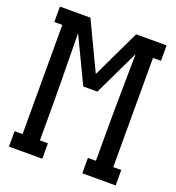

<svg xmlns="http://www.w3.org/2000/svg" viewBox="-133 -841 866 947"><g transform="rotate(20 300.0 -367.5)"><path d="M195 0H20V-81H62V-654H20V-735H180L300 -483L420 -735H580V-654H538V-81H580V0H405V-81H447V-147Q447 -211 447 -275.5Q447 -340 448 -404L449 -478Q450 -519 450 -560Q450 -601 451 -642L337 -404H263L149 -642Q150 -601 150 -560Q150 -519 151 -478L152 -404Q153 -340 153 -275.5Q153 -211 153 -147V-81H195Z"/></g></svg>

Font: Iosevka HT Medium Extended
Style: Regular
Weight: 500
Width: 7
Monospace: yes
Designer: Belleve Invis
Foundry: Belleve Invis
Version: Version 32.3.0; ttfautohint (v1.8.4)